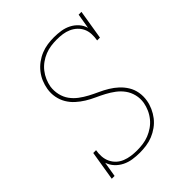

<svg xmlns="http://www.w3.org/2000/svg" viewBox="-206 -873 1012 1012"><g transform="rotate(-45 300.0 -367.5)"><path d="M252 8Q225 8 199 4Q173 0 150 -11.5Q127 -23 110 -41.5Q93 -60 85 -84L71 0H50L77 -165H98Q94 -143 95.5 -121Q97 -99 106 -80Q115 -61 130 -47Q145 -33 165 -25Q185 -17 206.5 -14Q228 -11 250 -11Q272 -11 294.5 -14Q317 -17 338.5 -25.5Q360 -34 379.5 -47.5Q399 -61 414 -79.5Q429 -98 438.5 -119.5Q448 -141 452 -163Q457 -193 450 -221Q443 -249 427 -271Q411 -293 389 -309.5Q367 -326 342.5 -339Q318 -352 292.5 -363.5Q267 -375 243.5 -389.5Q220 -404 199.5 -422.5Q179 -441 165 -464.5Q151 -488 145.5 -516.5Q140 -545 145 -575Q149 -599 158.5 -622Q168 -645 184 -665.5Q200 -686 221 -701.5Q242 -717 265.5 -726.5Q289 -736 313 -739.5Q337 -743 361 -743Q388 -743 413.5 -739Q439 -735 461.5 -723.5Q484 -712 500.5 -693.5Q517 -675 524 -651L538 -735H559L532 -570H511Q515 -592 514 -614Q513 -636 504.5 -654.5Q496 -673 481 -687Q466 -701 447 -709.5Q428 -718 407 -721Q386 -724 364 -724Q342 -724 320 -721Q298 -718 276.5 -709.5Q255 -701 235.5 -687Q216 -673 201.5 -654.5Q187 -636 178 -615Q169 -594 165 -572Q161 -543 167.5 -514.5Q174 -486 190 -464Q206 -442 228 -425.5Q250 -409 274.5 -396Q299 -383 324.5 -371.5Q350 -360 374 -345.5Q398 -331 418 -312.5Q438 -294 452.5 -270.5Q467 -247 472 -218.5Q477 -190 472 -160Q468 -136 457.5 -112.5Q447 -89 431.5 -69Q416 -49 394.5 -33.5Q373 -18 349.5 -8.5Q326 1 301 4.5Q276 8 252 8Z"/></g></svg>

Font: Iosevka HT Thin Extended
Style: Italic
Weight: 100
Width: 7
Italic angle: -9°
Monospace: yes
Designer: Belleve Invis
Foundry: Belleve Invis
Version: Version 32.3.0; ttfautohint (v1.8.4)